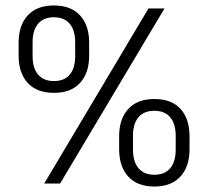

<svg xmlns="http://www.w3.org/2000/svg" viewBox="-20 -670 760 701"><path d="M199.5 0H141.5L522 -639H580.5ZM543.5 11Q481 11 448 -25.5Q415 -62 415 -125V-172.5Q415 -236 448.2 -272.2Q481.5 -308.5 543.5 -308.5Q606 -308.5 639 -272.5Q672 -236.5 672 -172.5V-125Q672 -62 638.8 -25.5Q605.5 11 543.5 11ZM543.5 -32Q581.5 -32 601.5 -55.8Q621.5 -79.5 621.5 -124V-173.5Q621.5 -218 601.5 -241.8Q581.5 -265.5 543.5 -265.5Q505.5 -265.5 485.5 -241.8Q465.5 -218 465.5 -173.5V-124Q465.5 -79.5 485.8 -55.8Q506 -32 543.5 -32ZM177 -331Q114.5 -331 81.2 -367.2Q48 -403.5 48 -466.5V-514.5Q48 -577.5 81.2 -613.8Q114.5 -650 177 -650Q239 -650 272.2 -613.8Q305.5 -577.5 305.5 -514.5V-466.5Q305.5 -403.5 272.2 -367.2Q239 -331 177 -331ZM177 -374Q214.5 -374 234.5 -397.5Q254.5 -421 254.5 -465.5V-515.5Q254.5 -559.5 234.5 -583.2Q214.5 -607 177 -607Q139 -607 119 -583.2Q99 -559.5 99 -515.5V-465.5Q99 -421 119.2 -397.5Q139.5 -374 177 -374Z"/></svg>

Font: Anek Devanagari Medium Light
Style: Regular
Weight: 300
Version: Version 1.003